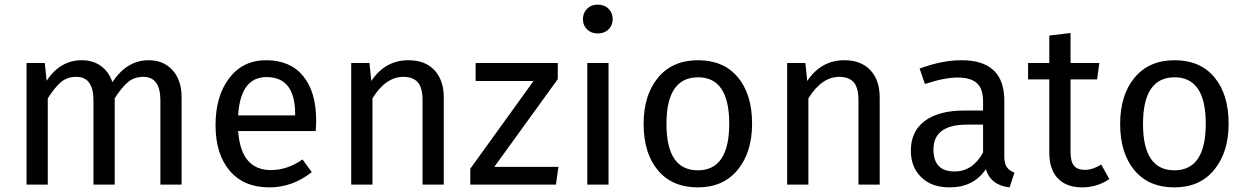

<svg xmlns="http://www.w3.org/2000/svg" viewBox="-20 -800 5401 832"><path d="M624 -539Q689 -539 728 -495.5Q767 -452 767 -378V0H675V-365Q675 -467 601 -467Q562 -467 535 -444.5Q508 -422 477 -374V0H385V-365Q385 -467 311 -467Q271 -467 244 -444Q217 -421 187 -374V0H95V-527H174L182 -450Q241 -539 334 -539Q383 -539 417.5 -514Q452 -489 467 -444Q530 -539 624 -539Z M1350 -279Q1350 -256 1348 -232H1012Q1024 -63 1154 -63Q1225 -63 1291 -109L1331 -54Q1247 12 1147 12Q1037 12 975.5 -60Q914 -132 914 -258Q914 -383 973 -461Q1032 -539 1133 -539Q1238 -539 1294 -470Q1350 -401 1350 -279ZM1259 -300V-306Q1259 -466 1135 -466Q1022 -466 1012 -300Z M1750 -539Q1822 -539 1862.5 -496Q1903 -453 1903 -378V0H1811V-365Q1811 -421 1790 -444Q1769 -467 1728 -467Q1652 -467 1594 -374V0H1502V-527H1581L1589 -449Q1649 -539 1750 -539Z M2397 -527V-457L2122 -77H2400L2389 0H2018V-69L2292 -449H2041V-527Z M2570 -780Q2599 -780 2617 -762Q2635 -744 2635 -717Q2635 -690 2617 -672.5Q2599 -655 2570 -655Q2542 -655 2524 -672.5Q2506 -690 2506 -717Q2506 -744 2524 -762Q2542 -780 2570 -780ZM2617 -527V0H2525V-527Z M3239 -264Q3239 -140 3176.5 -64Q3114 12 3004 12Q2893 12 2831 -62Q2769 -136 2769 -263Q2769 -388 2831.5 -463.5Q2894 -539 3005 -539Q3116 -539 3177.5 -465Q3239 -391 3239 -264ZM3005 -465Q2868 -465 2868 -263Q2868 -62 3004 -62Q3140 -62 3140 -264Q3140 -465 3005 -465Z M3639 -539Q3711 -539 3751.5 -496Q3792 -453 3792 -378V0H3700V-365Q3700 -421 3679 -444Q3658 -467 3617 -467Q3541 -467 3483 -374V0H3391V-527H3470L3478 -449Q3538 -539 3639 -539Z M4332 -123Q4332 -91 4343 -75.5Q4354 -60 4376 -52L4355 12Q4273 3 4252 -67Q4199 12 4095 12Q4017 12 3972 -32Q3927 -76 3927 -147Q3927 -231 3987.5 -276Q4048 -321 4159 -321H4240V-360Q4240 -416 4213 -440Q4186 -464 4130 -464Q4072 -464 3988 -436L3965 -503Q4062 -539 4147 -539Q4332 -539 4332 -364ZM4116 -57Q4195 -57 4240 -139V-260H4171Q4025 -260 4025 -152Q4025 -57 4116 -57Z M4752 -87 4787 -24Q4734 12 4669 12Q4602 12 4564.5 -26.5Q4527 -65 4527 -138V-456H4435V-527H4527V-646L4619 -657V-527H4744L4734 -456H4619V-142Q4619 -101 4633.5 -82.5Q4648 -64 4682 -64Q4715 -64 4752 -87Z M5304 -264Q5304 -140 5241.5 -64Q5179 12 5069 12Q4958 12 4896 -62Q4834 -136 4834 -263Q4834 -388 4896.5 -463.5Q4959 -539 5070 -539Q5181 -539 5242.5 -465Q5304 -391 5304 -264ZM5070 -465Q4933 -465 4933 -263Q4933 -62 5069 -62Q5205 -62 5205 -264Q5205 -465 5070 -465Z"/></svg>

Font: Fira Sans
Style: Regular
Weight: 400
Designer: Carrois Corporate & Edenspiekermann AG
Foundry: Carrois Corporate GbR & Edenspiekermann AG
Version: Version 4.106;PS 004.106;hotconv 1.0.70;makeotf.lib2.5.58329